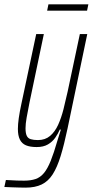

<svg xmlns="http://www.w3.org/2000/svg" viewBox="-66 -666 425 880"><path d="M51 194Q38 194 22 193.5Q6 193 -11.5 192.5Q-29 192 -46 191L-39 159Q-31 159 -18 160Q-5 161 11.5 161.5Q28 162 44 162Q75 162 97 154.5Q119 147 135.5 127Q152 107 166.5 71Q181 35 197 -21Q201 -34 205 -46.5Q209 -59 213 -72H208Q200 -53 187 -34.5Q174 -16 153.5 -4Q133 8 102 8Q72 8 53 0Q34 -8 25 -26.5Q16 -45 16 -75Q16 -96 20 -124.5Q24 -153 32 -190L100 -510H135L69 -195Q61 -155 56 -126.5Q51 -98 51 -78Q51 -56 56.5 -44Q62 -32 75 -28Q88 -24 108 -24Q141 -24 163.5 -43Q186 -62 200.5 -94Q215 -126 225 -165.5Q235 -205 244 -246L300 -510H334L244 -79Q228 -3 212 49Q196 101 175.5 133Q155 165 125 179.5Q95 194 51 194ZM150 -617 156 -646H339L333 -617Z"/></svg>

Font: Saira UltraCondensed Thin
Style: Italic
Weight: 250
Width: 1
Italic angle: -12°
Designer: Hector Gatti with collaboration of the Omnibus-Type team
Foundry: Omnibus-Type
Version: Version 1.101